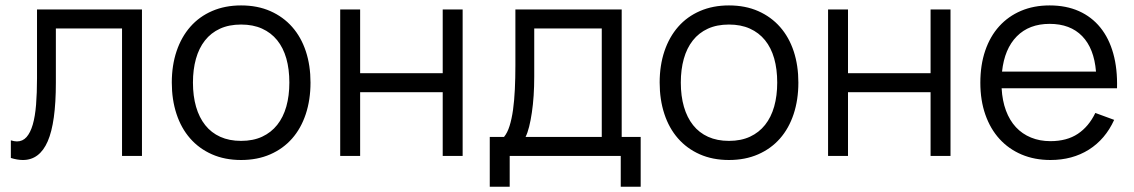

<svg xmlns="http://www.w3.org/2000/svg" viewBox="-20 -575 4180 708"><path d="M20 -57.5Q33 -53.5 42.5 -53.5Q63.5 -53.5 77.8 -69.5Q92 -85.5 100.8 -115.5Q109.5 -145.5 113 -188.8Q116.5 -232 116.5 -286.5V-540H503.5V0H430V-470H186V-270Q186 -123 156 -54Q126 15 64.5 15Q44 15 20 7.5Z M869 15Q809 15 761.5 -6Q714 -27 681 -64.8Q648 -102.5 630.8 -155Q613.5 -207.5 613.5 -270.5Q613.5 -334 631.2 -386.5Q649 -439 682 -476.5Q715 -514 762.5 -534.5Q810 -555 869 -555Q929.5 -555 977 -534Q1024.5 -513 1057.5 -475.5Q1090.5 -438 1107.8 -385.8Q1125 -333.5 1125 -270.5Q1125 -207 1107.5 -154.2Q1090 -101.5 1057 -64Q1024 -26.5 976.5 -5.8Q929 15 869 15ZM869 -55.5Q913.5 -55.5 946.8 -71Q980 -86.5 1002.2 -114.5Q1024.5 -142.5 1035.8 -182.2Q1047 -222 1047 -270.5Q1047 -320 1035.8 -359.5Q1024.5 -399 1002 -426.8Q979.5 -454.5 946.2 -469.5Q913 -484.5 869 -484.5Q824.5 -484.5 791.2 -469.2Q758 -454 735.8 -425.8Q713.5 -397.5 702.5 -358Q691.5 -318.5 691.5 -270.5Q691.5 -221 703 -181.2Q714.5 -141.5 736.8 -113.5Q759 -85.5 792.2 -70.5Q825.5 -55.5 869 -55.5Z M1234.5 0V-540H1308V-305H1612.5V-540H1686V0H1612.5V-235H1308V0Z M1786 -70H1838.5Q1851 -85 1859 -110.5Q1867 -136 1871.8 -170Q1876.5 -204 1878.5 -245.5Q1880.5 -287 1880.5 -333.5V-540H2272.5V-70H2342.5V113.5H2269V0H1859.5V113.5H1786ZM2199 -70V-470H1950V-292.5Q1950 -256 1947.8 -222.2Q1945.5 -188.5 1941.2 -159.8Q1937 -131 1931.2 -108Q1925.5 -85 1918 -70Z M2668 15Q2608 15 2560.5 -6Q2513 -27 2480 -64.8Q2447 -102.5 2429.8 -155Q2412.5 -207.5 2412.5 -270.5Q2412.5 -334 2430.2 -386.5Q2448 -439 2481 -476.5Q2514 -514 2561.5 -534.5Q2609 -555 2668 -555Q2728.5 -555 2776 -534Q2823.5 -513 2856.5 -475.5Q2889.5 -438 2906.8 -385.8Q2924 -333.5 2924 -270.5Q2924 -207 2906.5 -154.2Q2889 -101.5 2856 -64Q2823 -26.5 2775.5 -5.8Q2728 15 2668 15ZM2668 -55.5Q2712.5 -55.5 2745.8 -71Q2779 -86.5 2801.2 -114.5Q2823.5 -142.5 2834.8 -182.2Q2846 -222 2846 -270.5Q2846 -320 2834.8 -359.5Q2823.5 -399 2801 -426.8Q2778.5 -454.5 2745.2 -469.5Q2712 -484.5 2668 -484.5Q2623.5 -484.5 2590.2 -469.2Q2557 -454 2534.8 -425.8Q2512.5 -397.5 2501.5 -358Q2490.5 -318.5 2490.5 -270.5Q2490.5 -221 2502 -181.2Q2513.5 -141.5 2535.8 -113.5Q2558 -85.5 2591.2 -70.5Q2624.5 -55.5 2668 -55.5Z M3033.5 0V-540H3107V-305H3411.5V-540H3485V0H3411.5V-235H3107V0Z M3853.5 -54.5Q3914 -54.5 3954.5 -81.5Q3995 -108.5 4019 -158.5L4088.5 -133Q4056 -61.5 3995.2 -23.2Q3934.5 15 3853.5 15Q3795 15 3747.2 -5.2Q3699.5 -25.5 3665.8 -62.5Q3632 -99.5 3613.5 -152.2Q3595 -205 3595 -270Q3595 -335.5 3613 -388.2Q3631 -441 3664.5 -478Q3698 -515 3745 -535Q3792 -555 3850.5 -555Q3911.5 -555 3958.5 -534Q4005.5 -513 4037.5 -473.5Q4069.5 -434 4085.2 -377.5Q4101 -321 4099 -249.5H3673.5Q3676 -203.5 3689.5 -167.2Q3703 -131 3726.2 -106Q3749.5 -81 3781.8 -67.8Q3814 -54.5 3853.5 -54.5ZM4021.5 -311Q4014.5 -396.5 3970.5 -441.8Q3926.5 -487 3850.5 -487Q3775 -487 3729.5 -441Q3684 -395 3675 -311Z"/></svg>

Font: Vela Sans
Style: Regular
Weight: 400
Designer: Principal design: Mikhail Sharanda - project Manrope.
Design modification: Ravid Balaliev
Foundry: Mikhail Sharanda
Version: Version 1.001;August 23, 2023;FontCreator 14.0.0.2901 64-bit